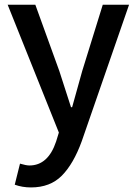

<svg xmlns="http://www.w3.org/2000/svg" viewBox="-20 -570 584 820"><path d="M531.2 -549.8 329.1 33.2Q293.9 129.9 244.1 180.2Q194.3 230.5 112.3 230.5Q75.2 230.5 43 218.8L65.4 128.9Q91.8 136.7 105.5 136.7Q185.5 136.7 219.7 34.2L231.4 -3.9L12.7 -549.8H130.9L233.4 -266.6Q262.7 -174.8 283.2 -112.3H288.1L331.1 -266.6L418.9 -549.8Z"/></svg>

Font: Gen Shin Gothic Medium
Style: Regular
Weight: 500
Designer: [Source Han Sans]
Ryoko NISHIZUKA  (kana & ideographs); Paul D. Hunt (Latin, Greek & Cyrillic); Wenlong ZHANG  (bopomofo
Version: Version 1.002.20150607